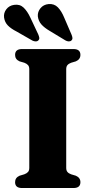

<svg xmlns="http://www.w3.org/2000/svg" viewBox="-38 -947 463 967"><path d="M295.5 -101.5Q295.5 -88 301.8 -80.8Q308 -73.5 320.5 -69L344 -62Q367 -52 367 -29.5Q367 0 332 0H73Q38 0 38 -29.5Q38 -52 60.5 -62L84 -69Q96.5 -73.5 103 -80.8Q109.5 -88 109.5 -101.5V-598.5Q109.5 -612 103 -619.2Q96.5 -626.5 84.5 -631L60.5 -638Q38 -648 38 -670.5Q38 -700 73 -700H332Q367 -700 367 -670.5Q367 -648 344 -638L320.5 -631Q308 -626.5 301.8 -619.2Q295.5 -612 295.5 -598.5ZM285.5 -858 322.5 -772Q326 -763.5 326.8 -756Q327.5 -748.5 321.5 -743Q316 -738 307.5 -738.5Q299 -739 291.5 -743.5L213 -791Q185.5 -807 170.5 -824Q155.5 -841 152.5 -865Q151 -887.5 166 -905.8Q181 -924 206.5 -926.5Q235 -929 253.5 -910Q272 -891 285.5 -858ZM115 -858 155 -773Q158.5 -764.5 159.8 -757.2Q161 -750 155.5 -744Q150.5 -738.5 142 -738.5Q133.5 -738.5 125.5 -742.5L46 -788Q17.5 -802.5 1.8 -818.5Q-14 -834.5 -17.5 -858.5Q-20.5 -881.5 -6.2 -900.2Q8 -919 33 -922.5Q61.5 -927 80.8 -908.8Q100 -890.5 115 -858Z"/></svg>

Font: Fraunces 72pt S050
Style: Bold
Weight: 700
Version: Version 1.000; ttfautohint (v1.8.3)